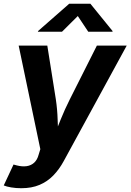

<svg xmlns="http://www.w3.org/2000/svg" viewBox="-38 -787 690 1015"><path d="M-18.2 193.3 33.5 82.8 50.5 87.4Q79.5 94.8 103 91.4Q126.5 87.9 142.8 72.9Q159.1 57.9 166.2 30.9L175.2 1.6L60.7 -545.9H212.1L257.1 -262.5Q265.1 -209.1 266.7 -155.3Q268.3 -101.6 272 -43.1H237.9Q260.9 -101.6 282.9 -155.6Q304.8 -209.6 331.4 -262.5L474.1 -545.9H631.9L299 64.4Q275.3 108.2 243.9 140.5Q212.6 172.8 171 190.4Q129.5 208 74.4 208Q46.3 208 21.4 203.8Q-3.5 199.6 -18.2 193.3ZM289.6 -619.1H162.3L163 -622.7L327.7 -767.1H440L557.2 -622.7L556.5 -619.1H428.7L373.3 -702.2Z"/></svg>

Font: Adwaita Sans
Style: Italic
Weight: 400
Italic angle: -9.39999°
Designer: Rasmus Andersson
Foundry: rsms
Version: Version 4.001;git-9221beed3